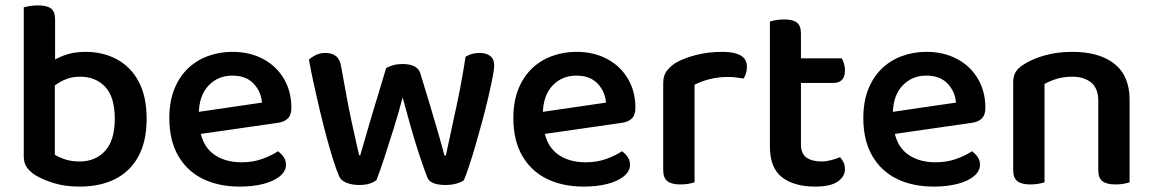

<svg xmlns="http://www.w3.org/2000/svg" viewBox="-20 -677 4269 711"><path d="M297 -485Q361 -485 412.5 -457.5Q464 -430 493.5 -375Q523 -320 523 -237Q523 -153 492 -97Q461 -41 405.5 -13.5Q350 14 275 14Q220 14 177.5 0.5Q135 -13 108 -30Q87 -45 77.5 -60Q68 -75 68 -98V-422H183V-104Q197 -95 220.5 -87Q244 -79 275 -79Q333 -79 369 -118Q405 -157 405 -237Q405 -318 369.5 -355.5Q334 -393 277 -393Q241 -393 213.5 -379Q186 -365 167 -348L158 -442Q180 -457 215 -471Q250 -485 297 -485ZM184 -396H68V-650Q75 -652 89.5 -654.5Q104 -657 121 -657Q154 -657 169 -645.5Q184 -634 184 -604Z M681 -175 676 -257 950 -297Q947 -338 919 -367.5Q891 -397 840 -397Q787 -397 752 -360Q717 -323 716 -254L719 -207Q727 -140 768.5 -108Q810 -76 875 -76Q917 -76 952.5 -89Q988 -102 1009 -117Q1022 -108 1030.5 -95.5Q1039 -83 1039 -67Q1039 -43 1016.5 -24.5Q994 -6 955.5 4Q917 14 868 14Q790 14 731.5 -14.5Q673 -43 640 -100Q607 -157 607 -240Q607 -301 625.5 -347Q644 -393 676 -423.5Q708 -454 750.5 -469.5Q793 -485 840 -485Q905 -485 954.5 -458.5Q1004 -432 1031.5 -385Q1059 -338 1059 -278Q1059 -251 1045.5 -238Q1032 -225 1008 -222Z M1471 -316Q1456 -259 1438 -201.5Q1420 -144 1403.5 -93.5Q1387 -43 1374 -10Q1364 -2 1348.5 3Q1333 8 1309 8Q1284 8 1263.5 0Q1243 -8 1236 -24Q1227 -44 1215 -81.5Q1203 -119 1190 -167Q1177 -215 1164.5 -267.5Q1152 -320 1141.5 -368.5Q1131 -417 1124 -456Q1133 -465 1149 -473Q1165 -481 1185 -481Q1210 -481 1225 -468.5Q1240 -456 1244 -427Q1254 -371 1263.5 -319.5Q1273 -268 1282.5 -224.5Q1292 -181 1299 -149.5Q1306 -118 1310 -102H1314Q1321 -125 1335.5 -176Q1350 -227 1370 -292.5Q1390 -358 1410 -425Q1423 -432 1437.5 -436Q1452 -440 1471 -440Q1496 -440 1513 -432Q1530 -424 1536 -407Q1556 -342 1574.5 -280.5Q1593 -219 1606.5 -171.5Q1620 -124 1626 -101H1631Q1649 -185 1669.5 -279.5Q1690 -374 1704 -467Q1727 -481 1756 -481Q1780 -481 1795 -470Q1810 -459 1810 -434Q1810 -421 1804 -390Q1798 -359 1788.5 -318Q1779 -277 1766.5 -230.5Q1754 -184 1741.5 -141Q1729 -98 1717.5 -63.5Q1706 -29 1698 -10Q1690 -3 1671.5 2.5Q1653 8 1630 8Q1572 8 1562 -21Q1550 -52 1534 -100Q1518 -148 1502 -204Q1486 -260 1471 -316Z M1955 -175 1950 -257 2224 -297Q2221 -338 2193 -367.5Q2165 -397 2114 -397Q2061 -397 2026 -360Q1991 -323 1990 -254L1993 -207Q2001 -140 2042.5 -108Q2084 -76 2149 -76Q2191 -76 2226.5 -89Q2262 -102 2283 -117Q2296 -108 2304.5 -95.5Q2313 -83 2313 -67Q2313 -43 2290.5 -24.5Q2268 -6 2229.5 4Q2191 14 2142 14Q2064 14 2005.5 -14.5Q1947 -43 1914 -100Q1881 -157 1881 -240Q1881 -301 1899.5 -347Q1918 -393 1950 -423.5Q1982 -454 2024.5 -469.5Q2067 -485 2114 -485Q2179 -485 2228.5 -458.5Q2278 -432 2305.5 -385Q2333 -338 2333 -278Q2333 -251 2319.5 -238Q2306 -225 2282 -222Z M2552 -363V-222H2436V-370Q2436 -395 2447 -411.5Q2458 -428 2480 -443Q2510 -461 2556 -473Q2602 -485 2655 -485Q2746 -485 2746 -430Q2746 -417 2742.5 -405.5Q2739 -394 2733 -386Q2723 -388 2707.5 -390Q2692 -392 2676 -392Q2638 -392 2606 -383.5Q2574 -375 2552 -363ZM2436 -264 2552 -257V-2Q2544 1 2530 3.5Q2516 6 2499 6Q2467 6 2451.5 -6Q2436 -18 2436 -47Z M2831 -264H2946V-142Q2946 -108 2966.5 -93.5Q2987 -79 3023 -79Q3039 -79 3058 -84Q3077 -89 3091 -95Q3098 -87 3103.5 -76Q3109 -65 3109 -51Q3109 -23 3082 -4.5Q3055 14 2999 14Q2921 14 2876 -20.5Q2831 -55 2831 -135ZM2900 -370V-461H3097Q3101 -455 3105 -442.5Q3109 -430 3109 -416Q3109 -393 3098 -381.5Q3087 -370 3069 -370ZM2946 -236H2831V-597Q2839 -600 2853.5 -602.5Q2868 -605 2884 -605Q2916 -605 2931 -593.5Q2946 -582 2946 -552Z M3251 -175 3246 -257 3520 -297Q3517 -338 3489 -367.5Q3461 -397 3410 -397Q3357 -397 3322 -360Q3287 -323 3286 -254L3289 -207Q3297 -140 3338.5 -108Q3380 -76 3445 -76Q3487 -76 3522.5 -89Q3558 -102 3579 -117Q3592 -108 3600.5 -95.5Q3609 -83 3609 -67Q3609 -43 3586.5 -24.5Q3564 -6 3525.5 4Q3487 14 3438 14Q3360 14 3301.5 -14.5Q3243 -43 3210 -100Q3177 -157 3177 -240Q3177 -301 3195.5 -347Q3214 -393 3246 -423.5Q3278 -454 3320.5 -469.5Q3363 -485 3410 -485Q3475 -485 3524.5 -458.5Q3574 -432 3601.5 -385Q3629 -338 3629 -278Q3629 -251 3615.5 -238Q3602 -225 3578 -222Z M4163 -308V-210H4047V-304Q4047 -350 4020.5 -371.5Q3994 -393 3951 -393Q3919 -393 3893 -385Q3867 -377 3848 -366V-210H3732V-372Q3732 -396 3741.5 -411Q3751 -426 3772 -439Q3801 -458 3847.5 -471.5Q3894 -485 3951 -485Q4051 -485 4107 -440.5Q4163 -396 4163 -308ZM3732 -260H3848V-2Q3840 1 3826 3.5Q3812 6 3795 6Q3763 6 3747.5 -6Q3732 -18 3732 -47ZM4047 -260H4163V-2Q4156 1 4141.5 3.5Q4127 6 4110 6Q4078 6 4062.5 -6Q4047 -18 4047 -47Z"/></svg>

Font: BalooTamma2SemiBold
Style: Regular
Weight: 600
Designer: Divya Kowshik, Shuchita Grover and Ek Type
Foundry: Ek Type
Version: Version 1.700